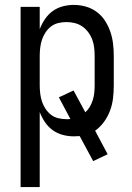

<svg xmlns="http://www.w3.org/2000/svg" viewBox="-20 -548 540 783"><path d="M64 215V-520H142V-429Q150 -450 163 -469.5Q176 -489 194.5 -502.5Q213 -516 235.5 -522Q258 -528 281 -528Q306 -528 330.5 -521Q355 -514 375 -499Q395 -484 408.5 -463Q422 -442 430 -418.5Q438 -395 441 -370Q444 -345 444 -320V-200Q444 -174 441 -148Q438 -122 429 -97.5Q420 -73 404.5 -51.5Q389 -30 368 -15L419 81L360 109L305 7Q299 7 293 7.5Q287 8 281 8Q258 8 235.5 2Q213 -4 194.5 -17.5Q176 -31 163 -50.5Q150 -70 142 -91V215ZM251 -62Q255 -62 259 -62Q263 -62 267 -63L220 -151L280 -179L328 -90Q339 -100 346.5 -113Q354 -126 358.5 -140.5Q363 -155 364.5 -170Q366 -185 366 -200V-320Q366 -337 364 -354Q362 -371 356 -387Q350 -403 339.5 -417Q329 -431 315 -440.5Q301 -450 284.5 -454Q268 -458 251 -458Q234 -458 217.5 -454Q201 -450 188 -440Q175 -430 165.5 -415.5Q156 -401 151 -385.5Q146 -370 144 -353.5Q142 -337 142 -320V-200Q142 -183 144 -166.5Q146 -150 151 -134.5Q156 -119 165.5 -104.5Q175 -90 188 -80Q201 -70 217.5 -66Q234 -62 251 -62Z"/></svg>

Font: Iosevka Curly
Style: Regular
Weight: 400
Monospace: yes
Designer: Belleve Invis
Foundry: Belleve Invis
Version: Version 22.1.2; ttfautohint (v1.8.4)